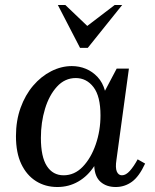

<svg xmlns="http://www.w3.org/2000/svg" viewBox="-20 -740 622 770"><path d="M44 -194Q44 -256 62.5 -307.5Q81 -359 113 -396.5Q145 -434 185.5 -454.5Q226 -475 268 -475Q298 -475 324.5 -464Q351 -453 371.5 -431Q392 -409 401 -376L448 -465H497L447 -99Q442 -67 448.5 -52Q455 -37 469 -37Q485 -37 501 -55Q517 -73 532 -101L562 -84Q538 -32 509 -11Q480 10 444 10Q407 10 383.5 -10.5Q360 -31 358 -74Q332 -34 294 -12Q256 10 210 10Q162 10 124.5 -13.5Q87 -37 65.5 -82Q44 -127 44 -194ZM144 -187Q144 -111 168 -74Q192 -37 235 -37Q279 -37 312 -71.5Q345 -106 364 -161Q383 -216 383 -277Q383 -354 355 -390.5Q327 -427 284 -427Q240 -427 208.5 -392.5Q177 -358 160.5 -303.5Q144 -249 144 -187ZM440 -720H470L332 -548H301L212 -720H242L330 -636Z"/></svg>

Font: Brygada 1918 Medium
Style: Italic
Weight: 500
Italic angle: -8°
Designer: Mateusz Machalski | Borys Kosmynka | Przemek Hoffer
Foundry: NIEPODLEGLA 2018
Version: Version 3.006